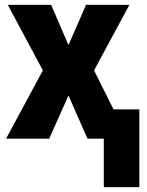

<svg xmlns="http://www.w3.org/2000/svg" viewBox="-20 -569 604 788"><path d="M406 199V0H339L261 -177L182 0H5L156 -280L12 -549H190L261 -384L333 -549H511L366 -280L446 -120H552V199Z"/></svg>

Font: Noto Sans Display SemiCondensed Extra
Style: Regular
Weight: 800
Width: 4
Designer: Monotype Design Team
Foundry: Monotype Imaging Inc.
Version: Version 1.900